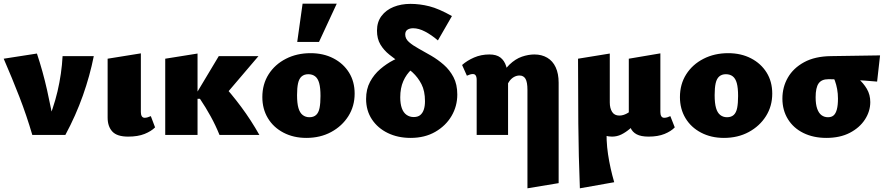

<svg xmlns="http://www.w3.org/2000/svg" viewBox="-20 -731 4801 1040"><path d="M155 0Q124 -106 85 -206.5Q46 -307 0 -413L180 -441Q212 -345 235 -243Q258 -141 274 -44H226Q269 -140 291.5 -236Q314 -332 319 -427H488Q467 -321 429 -213.5Q391 -106 334 0Z M674 9Q614 9 588.5 -18.5Q563 -46 563 -94V-413L743 -442V-124Q743 -110 748 -101.5Q753 -93 764 -93Q771 -93 779.5 -95.5Q788 -98 797 -102L820 -41Q799 -20 763 -5.5Q727 9 674 9Z M1169 0Q1148 -52 1121 -101Q1094 -150 1063 -196H1044V-225L1165 -427H1380L1173 -184V-289Q1233 -224 1286.5 -152Q1340 -80 1385 0ZM875 0V-413L1050 -441V0Z M1639 16Q1570 16 1515.5 -12.5Q1461 -41 1431 -91Q1401 -141 1401 -205Q1401 -275 1435 -328.5Q1469 -382 1528.5 -412.5Q1588 -443 1662 -443Q1732 -443 1786 -415Q1840 -387 1870.5 -338Q1901 -289 1901 -224Q1901 -156 1867 -102Q1833 -48 1774 -16Q1715 16 1639 16ZM1656 -96Q1679 -96 1692.5 -108.5Q1706 -121 1711 -146.5Q1716 -172 1716 -211Q1716 -255 1709 -280.5Q1702 -306 1687 -317.5Q1672 -329 1650 -329Q1628 -329 1614 -317Q1600 -305 1594.5 -280Q1589 -255 1589 -216Q1589 -172 1596.5 -146Q1604 -120 1619.5 -108Q1635 -96 1656 -96ZM1590 -504 1619 -711H1804L1708 -504Z M2204 16Q2135 16 2080.5 -10.5Q2026 -37 1994.5 -84.5Q1963 -132 1963 -195Q1963 -248 1984.5 -288Q2006 -328 2040 -357Q2074 -386 2111 -405Q2148 -424 2179.5 -435Q2211 -446 2227 -450L2275 -397Q2238 -381 2209.5 -355Q2181 -329 2164.5 -291.5Q2148 -254 2148 -204Q2148 -169 2156.5 -145Q2165 -121 2182 -109Q2199 -97 2221 -97Q2243 -97 2256 -107.5Q2269 -118 2275.5 -137Q2282 -156 2282 -183Q2282 -238 2263 -275Q2244 -312 2214.5 -339Q2185 -366 2152 -388.5Q2119 -411 2089 -435Q2059 -459 2040.5 -490Q2022 -521 2022 -565Q2022 -612 2046.5 -644.5Q2071 -677 2112 -693.5Q2153 -710 2203 -710Q2254 -710 2305.5 -697Q2357 -684 2428 -644L2352 -512Q2317 -542 2282.5 -560Q2248 -578 2218 -578Q2199 -578 2187 -570Q2175 -562 2175 -544Q2175 -521 2195.5 -503Q2216 -485 2248 -467.5Q2280 -450 2316 -429Q2352 -408 2384 -380Q2416 -352 2436.5 -313Q2457 -274 2457 -219Q2457 -156 2426 -103Q2395 -50 2338 -17Q2281 16 2204 16Z M2837 289V-244Q2837 -286 2826.5 -304Q2816 -322 2794 -322Q2779 -322 2765 -314.5Q2751 -307 2740 -292.5Q2729 -278 2722 -258L2680 -292Q2707 -350 2739.5 -381Q2772 -412 2807 -424Q2842 -436 2875 -436Q2914 -436 2944 -418.5Q2974 -401 2990 -366.5Q3006 -332 3006 -283V261ZM2562 0V-299Q2562 -308 2560 -315Q2558 -322 2553.5 -326Q2549 -330 2542 -330Q2534 -330 2526 -327.5Q2518 -325 2509 -321L2483 -379Q2510 -403 2548 -419.5Q2586 -436 2631 -436Q2669 -436 2690.5 -419.5Q2712 -403 2721.5 -373Q2731 -343 2732 -300V0Z M3121 289Q3114 114 3112.5 -62Q3111 -238 3111 -413L3283 -441V-176Q3283 -145 3295.5 -125Q3308 -105 3335 -105Q3347 -105 3359 -109Q3371 -113 3383 -120.5Q3395 -128 3403 -138L3438 -78Q3415 -53 3392 -33.5Q3369 -14 3345.5 -2.5Q3322 9 3295 9Q3277 9 3259.5 4Q3242 -1 3226 -12L3267 -48Q3262 28 3273.5 104.5Q3285 181 3307 256ZM3493 9Q3452 9 3428.5 -3.5Q3405 -16 3395.5 -39Q3386 -62 3386 -94V-413L3557 -442V-124Q3557 -110 3562 -101.5Q3567 -93 3578 -93Q3586 -93 3594.5 -95.5Q3603 -98 3611 -102L3635 -41Q3615 -20 3579.5 -5.5Q3544 9 3493 9Z M3901 16Q3832 16 3777.5 -12.5Q3723 -41 3693 -91Q3663 -141 3663 -205Q3663 -275 3697 -328.5Q3731 -382 3790.5 -412.5Q3850 -443 3924 -443Q3994 -443 4048 -415Q4102 -387 4132.5 -338Q4163 -289 4163 -224Q4163 -156 4129 -102Q4095 -48 4036 -16Q3977 16 3901 16ZM3918 -96Q3941 -96 3954.5 -108.5Q3968 -121 3973 -146.5Q3978 -172 3978 -211Q3978 -255 3971 -280.5Q3964 -306 3949 -317.5Q3934 -329 3912 -329Q3890 -329 3876 -317Q3862 -305 3856.5 -280Q3851 -255 3851 -216Q3851 -172 3858.5 -146Q3866 -120 3881.5 -108Q3897 -96 3918 -96Z M4456 16Q4386 16 4332 -10.5Q4278 -37 4248 -85.5Q4218 -134 4218 -197Q4218 -259 4247.5 -310.5Q4277 -362 4335.5 -394Q4394 -426 4481 -427L4747 -431L4731 -289Q4664 -295 4599 -298.5Q4534 -302 4467 -302Q4430 -302 4414 -279Q4398 -256 4398 -204Q4398 -166 4406.5 -142Q4415 -118 4430 -107Q4445 -96 4465 -96Q4484 -96 4495.5 -106Q4507 -116 4513 -138.5Q4519 -161 4519 -197Q4519 -224 4514.5 -248.5Q4510 -273 4502.5 -293.5Q4495 -314 4485 -326L4562 -355Q4597 -333 4627 -307Q4657 -281 4675.5 -249.5Q4694 -218 4694 -178Q4694 -128 4665 -83.5Q4636 -39 4583 -11.5Q4530 16 4456 16Z"/></svg>

Font: Ysabeau Infant Black
Style: Regular
Weight: 900
Designer: Christian Thalmann (Catharsis Fonts)
Version: Version 2.001;gftools[0.9.30]; featfreeze: ss01,ss02,lnum